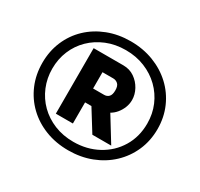

<svg xmlns="http://www.w3.org/2000/svg" viewBox="-151 -905 1147 1102"><g transform="rotate(30 422.0 -354.0)"><path d="M420 7Q338 7 268.5 -20Q199 -47 148 -96Q97 -145 69 -211Q41 -277 41 -355Q41 -432 69 -498Q97 -564 148 -612.5Q199 -661 268.5 -688Q338 -715 420 -715Q502 -715 572 -688Q642 -661 694 -612.5Q746 -564 775 -498Q804 -432 804 -355Q804 -277 775 -211Q746 -145 694 -96Q642 -47 572 -20Q502 7 420 7ZM421 -50Q510 -50 582 -89Q654 -128 695.5 -196.5Q737 -265 737 -353Q737 -417 713.5 -472Q690 -527 647.5 -568.5Q605 -610 547 -633.5Q489 -657 421 -657Q352 -657 294.5 -633.5Q237 -610 195 -569Q153 -528 130 -473Q107 -418 107 -354Q107 -291 130 -235.5Q153 -180 195 -138.5Q237 -97 294.5 -73.5Q352 -50 421 -50ZM254 -574H451Q493 -574 525 -552Q557 -530 575.5 -496Q594 -462 594 -426Q594 -400 584.5 -376Q575 -352 559 -332.5Q543 -313 522 -301L621 -140H496L409 -280H367V-140H254ZM440 -372Q459 -372 471 -384.5Q483 -397 483 -426Q483 -456 469.5 -468Q456 -480 438 -480H367V-372Z"/></g></svg>

Font: Raleway Thin ExtraBold
Style: Regular
Weight: 800
Version: Version 4.026